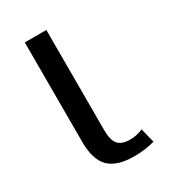

<svg xmlns="http://www.w3.org/2000/svg" viewBox="-181 -823 825 926"><g transform="rotate(-30 231.0 -360.0)"><path d="M291 10Q195 10 151 -33.5Q107 -77 107 -175V-730H227V-175Q227 -117 246.5 -93.5Q266 -70 315 -70Q350 -70 385 -85L405 -5Q350 10 291 10Z"/></g></svg>

Font: Mplus 1p Medium
Style: Regular
Weight: 500
Version: Version 1.061